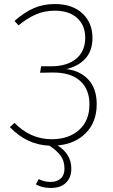

<svg xmlns="http://www.w3.org/2000/svg" viewBox="-20 -713 559 953"><path d="M266 9Q334 52 334 124Q334 168 307.5 194Q281 220 232 220Q189 220 158 202L172 176Q200 190 231 190Q263 190 281.5 173Q300 156 300 124Q300 86 281 60Q262 34 225 10Q114 6 29 -82L52 -103Q131 -22 237 -22Q321 -22 372.5 -68Q424 -114 424 -195Q424 -271 376.5 -312.5Q329 -354 240 -353L179 -352L184 -384H235Q312 -384 357.5 -421Q403 -458 403 -526Q403 -587 363 -623.5Q323 -660 252 -660Q201 -660 157.5 -641Q114 -622 72 -587L52 -609Q99 -651 146.5 -672Q194 -693 252 -693Q339 -693 389 -646.5Q439 -600 439 -525Q439 -461 404 -422.5Q369 -384 309 -370Q376 -363 418 -318.5Q460 -274 460 -196Q460 -108 407 -53.5Q354 1 266 9Z"/></svg>

Font: FiraGO UltraLight
Style: Regular
Weight: 200
Designer: bBox Type
Foundry: bBox Type GmbH
Version: Version 1.001